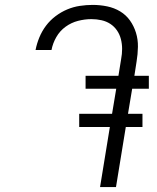

<svg xmlns="http://www.w3.org/2000/svg" viewBox="-20 -763 640 783"><path d="M453 0H388L428 -245H303V-299H437L454 -401H329V-454H463L474 -522Q478 -543 478 -563.5Q478 -584 473 -603.5Q468 -623 457 -639Q446 -655 430 -665.5Q414 -676 394 -680.5Q374 -685 353 -685Q326 -685 298.5 -678Q271 -671 247.5 -654Q224 -637 209.5 -611.5Q195 -586 190 -559H125Q130 -585 140.5 -610.5Q151 -636 167.5 -658Q184 -680 206.5 -697Q229 -714 254 -724.5Q279 -735 305.5 -739Q332 -743 358 -743Q388 -743 417 -737Q446 -731 470 -716.5Q494 -702 510 -679.5Q526 -657 534.5 -629.5Q543 -602 542.5 -572Q542 -542 537 -512L528 -454H587V-401H519L502 -299H561V-245H493Z"/></svg>

Font: Iosevka Light Extended Oblique
Style: Regular
Weight: 300
Width: 7
Italic angle: -9°
Monospace: yes
Designer: Belleve Invis
Foundry: Belleve Invis
Version: Version 32.5.0; ttfautohint (v1.8.4)